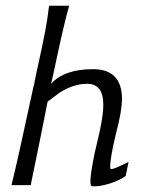

<svg xmlns="http://www.w3.org/2000/svg" viewBox="-20 -645 496 669"><path d="M428 -81 418 -32Q398 -17 361 -5Q324 6 301 4Q295 4 295 -14Q295 -38 309 -108Q314 -129 328 -190Q340 -248 340 -279Q340 -353 284 -353Q237 -353 189 -323Q180 -316 146 -291Q140 -259 119.5 -158.5Q99 -58 87 0H20Q41 -84 96 -340Q97 -343 98.5 -349.5Q100 -356 102 -367Q104 -378 106 -387Q127 -482 137 -534Q145 -575 151 -625H221Q203 -564 166 -388L158 -353Q204 -404 304 -404Q405 -404 405 -300Q405 -258 384 -179Q364 -97 364 -64Q364 -58 366 -56Q373 -53 428 -81Z"/></svg>

Font: GFS Neohellenic Rg
Style: Italic
Weight: 400
Italic angle: -12°
Designer: Takis Katsoulidis and George D. Matthiopoulos
Foundry: Takis Katsoulidis and George D. Matthiopoulos
Version: Version 1.0